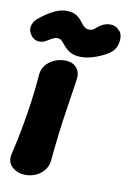

<svg xmlns="http://www.w3.org/2000/svg" viewBox="-96 -793 579 864"><g transform="rotate(10 193.5 -360.5)"><path d="M83 19Q46 19 21.5 -3Q-3 -25 5 -62Q21 -129 32 -189.5Q43 -250 51.5 -311Q60 -372 65 -438Q68 -463 83 -481Q98 -499 121 -509Q144 -519 169 -519Q204 -519 222.5 -497.5Q241 -476 235 -440Q225 -373 215.5 -312Q206 -251 198.5 -190Q191 -129 185 -62Q182 -38 167 -19.5Q152 -1 130 9Q108 19 83 19ZM-1 -607Q-13 -623 -9.5 -643.5Q-6 -664 12 -680Q26 -692 45.5 -705.5Q65 -719 88.5 -729.5Q112 -740 136 -740Q166 -740 182.5 -729.5Q199 -719 208.5 -705.5Q218 -692 228.5 -682.5Q239 -673 259 -675Q268 -676 278.5 -685.5Q289 -695 299 -701Q319 -714 342 -714Q365 -714 379 -699L384 -695Q395 -684 396.5 -665Q398 -646 391.5 -627Q385 -608 371 -596Q348 -577 309 -562Q270 -547 238 -547Q207 -547 189 -557Q171 -567 160 -579.5Q149 -592 140.5 -602Q132 -612 118 -612Q107 -612 96.5 -606.5Q86 -601 75 -594Q55 -581 35 -583Q15 -585 2 -602Z"/></g></svg>

Font: Winky Sans
Style: Bold Italic
Weight: 700
Italic angle: -8.97852°
Designer: Simon Atzbach
Foundry: typofactur
Version: Version 1.205